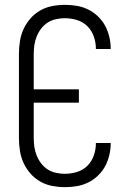

<svg xmlns="http://www.w3.org/2000/svg" viewBox="-20 -763 540 791"><path d="M247 8Q221 8 195 3Q169 -2 146 -15Q123 -28 105.5 -48Q88 -68 77 -92Q66 -116 62 -142.5Q58 -169 58 -195V-540Q58 -566 62 -592.5Q66 -619 77 -643Q88 -667 105.5 -687Q123 -707 146 -720Q169 -733 195 -738Q221 -743 247 -743Q272 -743 296 -739Q320 -735 342 -724.5Q364 -714 382.5 -696.5Q401 -679 412.5 -658Q424 -637 430 -612.5Q436 -588 436 -564V-561H375V-563Q375 -588 366.5 -612.5Q358 -637 340 -655Q322 -673 297 -680.5Q272 -688 247 -688Q229 -688 210.5 -684Q192 -680 176.5 -670Q161 -660 149.5 -645Q138 -630 131 -612.5Q124 -595 121.5 -577Q119 -559 119 -540V-395H305V-340H119V-195Q119 -176 121.5 -158Q124 -140 131 -122.5Q138 -105 149.5 -90Q161 -75 176.5 -65Q192 -55 210.5 -51Q229 -47 247 -47Q272 -47 297 -54.5Q322 -62 340 -80Q358 -98 366.5 -122.5Q375 -147 375 -172V-174H436V-171Q436 -147 430 -122.5Q424 -98 412.5 -77Q401 -56 382.5 -38.5Q364 -21 342 -10.5Q320 0 296 4Q272 8 247 8Z"/></svg>

Font: Iosevka Custom Light
Style: Regular
Weight: 300
Monospace: yes
Designer: Belleve Invis
Foundry: Belleve Invis
Version: Version 27.3.5